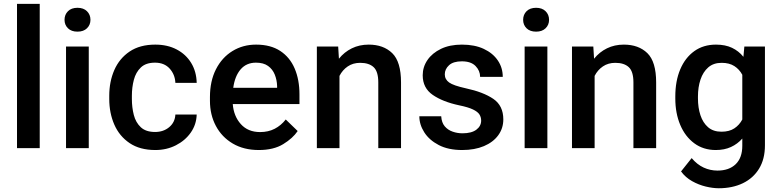

<svg xmlns="http://www.w3.org/2000/svg" viewBox="-20 -770 4057 998"><path d="M186.5 -750V0H68.4V-750Z M315.4 -667Q315.4 -693.8 333.3 -711.7Q351.1 -729.5 382.8 -729.5Q414.1 -729.5 432.1 -711.7Q450.2 -693.8 450.2 -667Q450.2 -640.6 432.1 -623Q414.1 -605.5 382.8 -605.5Q351.1 -605.5 333.3 -623Q315.4 -640.6 315.4 -667ZM441.4 -528.3V0H323.2V-528.3Z M786.1 -84Q829.6 -84 859.6 -109.1Q889.6 -134.3 891.6 -174.8H1002.4Q1001 -123 971.9 -81.3Q942.9 -39.6 894.5 -14.9Q846.2 9.8 787.6 9.8Q707 9.8 653.8 -26.1Q600.6 -62 574.2 -122.3Q547.9 -182.6 547.9 -255.4V-272.5Q547.9 -345.7 574.2 -406Q600.6 -466.3 653.8 -502.2Q707 -538.1 787.1 -538.1Q850.6 -538.1 898.4 -512.9Q946.3 -487.8 973.6 -443.1Q1001 -398.4 1002.4 -339.4H891.6Q889.6 -382.8 861.8 -413.6Q834 -444.3 785.6 -444.3Q738.3 -444.3 712.2 -419.4Q686 -394.5 675.8 -355.2Q665.5 -315.9 665.5 -272.5V-255.4Q665.5 -211.9 675.5 -172.6Q685.5 -133.3 711.9 -108.6Q738.3 -84 786.1 -84Z M1325.2 9.8Q1247.1 9.8 1189.9 -23.9Q1132.8 -57.6 1102.1 -115.5Q1071.3 -173.3 1071.3 -246.1V-265.6Q1071.3 -348.6 1102.5 -409.9Q1133.8 -471.2 1188.2 -504.6Q1242.7 -538.1 1311 -538.1Q1386.7 -538.1 1436.8 -505.1Q1486.8 -472.2 1511.7 -413.8Q1536.6 -355.5 1536.6 -279.3V-229H1189.9Q1194.8 -166 1231.9 -124.8Q1269 -83.5 1332 -83.5Q1374.5 -83.5 1407.7 -100.6Q1440.9 -117.7 1465.3 -148.9L1527.3 -88.9Q1502 -51.3 1452.1 -20.8Q1402.3 9.8 1325.2 9.8ZM1310.5 -444.3Q1260.7 -444.3 1230.7 -409.4Q1200.7 -374.5 1192.4 -313.5H1420.4V-322.8Q1419.4 -354.5 1408.2 -382.3Q1397 -410.2 1373.3 -427.2Q1349.6 -444.3 1310.5 -444.3Z M1852.1 -443.4Q1814.9 -443.4 1787.6 -424.8Q1760.3 -406.2 1744.6 -375.5V0H1627V-528.3H1737.8L1741.7 -464.8Q1769.5 -499.5 1808.8 -518.8Q1848.1 -538.1 1896.5 -538.1Q1973.1 -538.1 2018.8 -493.7Q2064.5 -449.2 2064.5 -341.3V0H1946.3V-341.8Q1946.3 -398.4 1922.1 -420.9Q1897.9 -443.4 1852.1 -443.4Z M2481 -143.1Q2481 -160.6 2472.2 -174.8Q2463.4 -189 2438.7 -200.9Q2414.1 -212.9 2366.2 -222.7Q2281.7 -240.7 2229.5 -276.6Q2177.2 -312.5 2177.2 -378.9Q2177.2 -421.9 2201.9 -458Q2226.6 -494.1 2272.2 -516.1Q2317.9 -538.1 2380.9 -538.1Q2447.3 -538.1 2494.6 -515.9Q2542 -493.7 2567.6 -455.8Q2593.3 -418 2593.3 -370.6H2475.6Q2475.6 -402.3 2451.9 -426.8Q2428.2 -451.2 2380.9 -451.2Q2335.9 -451.2 2314 -430.9Q2292 -410.6 2292 -383.8Q2292 -357.4 2314.5 -341.3Q2336.9 -325.2 2401.4 -311Q2492.2 -291.5 2544.2 -256.1Q2596.2 -220.7 2596.2 -149.4Q2596.2 -103 2569.8 -66.9Q2543.5 -30.8 2495.4 -10.5Q2447.3 9.8 2382.3 9.8Q2310.1 9.8 2260.5 -16.1Q2210.9 -42 2185.3 -82.3Q2159.7 -122.6 2159.7 -165.5H2273.4Q2275.4 -132.8 2291.7 -113.5Q2308.1 -94.2 2332.8 -85.7Q2357.4 -77.1 2383.8 -77.1Q2431.2 -77.1 2456.1 -95.9Q2481 -114.7 2481 -143.1Z M2699.2 -667Q2699.2 -693.8 2717 -711.7Q2734.9 -729.5 2766.6 -729.5Q2797.9 -729.5 2815.9 -711.7Q2834 -693.8 2834 -667Q2834 -640.6 2815.9 -623Q2797.9 -605.5 2766.6 -605.5Q2734.9 -605.5 2717 -623Q2699.2 -640.6 2699.2 -667ZM2825.2 -528.3V0H2707V-528.3Z M3178.2 -443.4Q3141.1 -443.4 3113.8 -424.8Q3086.4 -406.2 3070.8 -375.5V0H2953.1V-528.3H3064L3067.9 -464.8Q3095.7 -499.5 3135 -518.8Q3174.3 -538.1 3222.7 -538.1Q3299.3 -538.1 3345 -493.7Q3390.6 -449.2 3390.6 -341.3V0H3272.5V-341.8Q3272.5 -398.4 3248.3 -420.9Q3224.1 -443.4 3178.2 -443.4Z M3490.2 -258.3V-268.6Q3490.2 -349.1 3515.9 -409.7Q3541.5 -470.2 3588.9 -504.2Q3636.2 -538.1 3701.7 -538.1Q3750 -538.1 3784.9 -521.5Q3819.8 -504.9 3844.2 -474.6L3849.1 -528.3H3956.1V-14.6Q3956.1 56.6 3925.8 106.4Q3895.5 156.2 3841.3 182.4Q3787.1 208.5 3715.8 208.5Q3685.5 208.5 3648.7 199.7Q3611.8 190.9 3577.4 171.6Q3543 152.3 3520 121.1L3575.2 51.8Q3603.5 85.4 3637.7 101.1Q3671.9 116.7 3709.5 116.7Q3769.5 116.7 3804 83.5Q3838.4 50.3 3838.4 -12.2V-49.8Q3813.5 -21.5 3779.5 -5.9Q3745.6 9.8 3700.7 9.8Q3636.2 9.8 3588.9 -25.1Q3541.5 -60.1 3515.9 -120.6Q3490.2 -181.2 3490.2 -258.3ZM3607.9 -268.6V-258.3Q3607.9 -210.4 3620.8 -171.1Q3633.8 -131.8 3660.6 -108.6Q3687.5 -85.4 3730 -85.4Q3771 -85.4 3797.1 -102.8Q3823.2 -120.1 3838.4 -148.9V-381.3Q3823.2 -409.7 3797.1 -426.5Q3771 -443.4 3731 -443.4Q3688.5 -443.4 3661.4 -419.7Q3634.3 -396 3621.1 -356.4Q3607.9 -316.9 3607.9 -268.6Z"/></svg>

Font: Vazirmatn RD UI Medium
Style: Regular
Weight: 500
Designer: Saber Rastikerdar
Foundry: Saber Rastikerdar
Version: Version 33.003